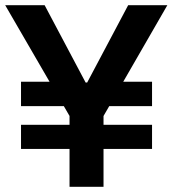

<svg xmlns="http://www.w3.org/2000/svg" viewBox="-21 -720 665 740"><path d="M60 -146H247V0H378V-146H565V-239H378V-273L400 -311H565V-405H454L624 -700H473L315 -402H309L151 -700H-1L170 -405H60V-311H225L247 -273V-239H60Z"/></svg>

Font: Fixel Display SemiBold
Style: Regular
Weight: 600
Designer: AlfaBravo + MacPaw
Foundry: Kyrylo Tkachov, Marchela Mozhyna, Serhii Makarenko, Maria Weinstein, Zakhar Kryvoshyya
Version: Version 1.211